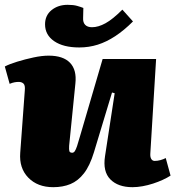

<svg xmlns="http://www.w3.org/2000/svg" viewBox="-26 -763 728 797"><path d="M-6 -487Q13 -497 45.5 -507Q78 -517 113 -524.5Q148 -532 176 -532Q236 -532 264.5 -502.5Q293 -473 287 -417L261 -158Q260 -142 262 -135.5Q264 -129 274 -129Q280 -129 284.5 -135.5Q289 -142 294 -157Q299 -172 306 -197L400 -518H622L598 -126Q597 -111 602 -103Q607 -95 616 -95Q628 -95 640.5 -98.5Q653 -102 662 -107L682 -34Q668 -25 649.5 -16.5Q631 -8 609.5 -1Q588 6 566 10Q544 14 524 14Q464 14 432 -18.5Q400 -51 410 -115L450 -376L439 -379L364 -131Q347 -75 322.5 -43.5Q298 -12 266.5 1Q235 14 195 14Q130 14 91.5 -25.5Q53 -65 58 -129L77 -388Q79 -409 71.5 -416Q64 -423 52 -423Q44 -423 35 -421.5Q26 -420 14 -415ZM303 -566Q237 -566 199 -592Q161 -618 161 -662Q161 -699 188 -721Q215 -743 255 -743Q279 -743 294.5 -738.5Q310 -734 320 -730L319 -688Q318 -670 327.5 -660Q337 -650 356 -650Q382 -650 412 -666.5Q442 -683 482 -723L526 -674Q489 -637 452.5 -613Q416 -589 379.5 -577.5Q343 -566 303 -566Z"/></svg>

Font: Literata 18pt Black
Style: Italic
Weight: 900
Italic angle: -2°
Designer: Latin by Veronika Burian and Jose Scaglione. Greek by Irene Vlachou. Cyrillic by Vera Evstafieva
Foundry: TypeTogether
Version: Version 3.103;gftools[0.9.29]